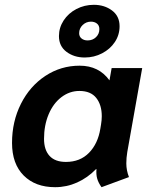

<svg xmlns="http://www.w3.org/2000/svg" viewBox="-20 -768 626 798"><path d="M30 -174Q30 -263 67 -336.5Q104 -410 168.5 -452.5Q233 -495 311 -495Q391 -495 435 -434L444 -485H571L509 -136Q505 -112 505 -89Q505 -60 516 -32L402 10Q389 -8 384 -25.5Q379 -43 381 -65H379Q344 -29 300.5 -9.5Q257 10 209 10Q127 10 78.5 -38.5Q30 -87 30 -174ZM397 -233 400 -251Q403 -269 403 -285Q403 -332 380 -361Q357 -390 310 -390Q269 -390 235 -364Q201 -338 182 -292.5Q163 -247 163 -191Q163 -145 186 -120Q209 -95 254 -95Q313 -95 350 -133Q387 -171 397 -233ZM225 -618Q225 -653 244.5 -683Q264 -713 297.5 -730.5Q331 -748 370 -748Q414 -748 445.5 -724.5Q477 -701 477 -659Q477 -623 457.5 -593.5Q438 -564 404.5 -546.5Q371 -529 332 -529Q288 -529 256.5 -552.5Q225 -576 225 -618ZM393 -647Q393 -662 383 -670Q373 -678 358 -678Q338 -678 323.5 -664Q309 -650 309 -630Q309 -616 319 -608Q329 -600 344 -600Q365 -600 379 -613.5Q393 -627 393 -647Z"/></svg>

Font: Niramit
Style: Bold Italic
Weight: 700
Italic angle: -10°
Designer: Katatrad Aksorn Co.,Ltd.
Foundry: Cadson Demak Co.,Ltd.
Version: Version 1.001; ttfautohint (v1.6)